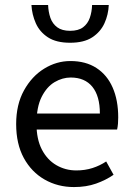

<svg xmlns="http://www.w3.org/2000/svg" viewBox="-20 -745 536 777"><path d="M279.4 12Q213.8 12 160.7 -18.3Q107.5 -48.6 76.4 -105.5Q45.4 -162.5 45.4 -242.9Q45.4 -322.1 77.1 -379.2Q108.7 -436.4 158.8 -467.2Q208.8 -498 264.9 -498Q327.3 -498 370.5 -469.7Q413.8 -441.5 436.1 -390.3Q458.4 -339.2 458.4 -270Q458.4 -257.5 457.5 -245.2Q456.6 -232.9 453.9 -220.8H104.3V-285.6H384.2Q384.2 -356.4 353.7 -393.9Q323.1 -431.3 266.1 -431.3Q232.7 -431.3 201 -412.7Q169.3 -394 148.5 -352.8Q127.7 -311.5 127.7 -243.7Q127.7 -181.8 149.4 -139.9Q171.2 -98 208.1 -76.6Q244.9 -55.3 288.7 -55.3Q324.2 -55.3 354.4 -65Q384.7 -74.8 409.7 -91.6L439.6 -37.7Q408.3 -16 368.7 -2Q329.1 12 279.4 12ZM263.7 -572Q207.6 -572 173.9 -594Q140.3 -616.1 124.9 -651Q109.4 -686 107.2 -724.8H174.7Q175.7 -696.6 184 -672.7Q192.3 -648.9 211.6 -634.6Q230.9 -620.3 263.7 -620.3Q297.1 -620.3 316.1 -634.6Q335.1 -648.9 343.4 -672.7Q351.7 -696.6 352.7 -724.8H420.2Q418.6 -686 402.8 -651Q387 -616.1 353.4 -594Q319.8 -572 263.7 -572Z"/></svg>

Font: Source Sans 3 Variable
Style: Regular
Weight: 200
Designer: Paul D. Hunt
Foundry: Adobe Systems Incorporated
Version: Version 3.026